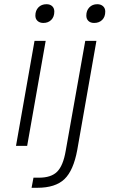

<svg xmlns="http://www.w3.org/2000/svg" viewBox="-20 -693 535 912"><path d="M148 -619Q148 -643 162.5 -658Q177 -673 201 -673Q218 -673 228 -663.5Q238 -654 238 -638Q238 -613 223.5 -598.5Q209 -584 186 -584Q169 -584 158.5 -593.5Q148 -603 148 -619ZM144 -499H197L109 0H56ZM390 -619Q390 -643 404.5 -658Q419 -673 442 -673Q459 -673 469.5 -663.5Q480 -654 480 -638Q480 -613 465.5 -598.5Q451 -584 427 -584Q410 -584 400 -593.5Q390 -603 390 -619ZM139 151H165Q223 151 251.5 122.5Q280 94 292 24L385 -499H438L347 19Q329 117 286 158Q243 199 157 199H130Z"/></svg>

Font: Bai Jamjuree Light
Style: Italic
Weight: 300
Italic angle: -10°
Version: Version 1.000; ttfautohint (v1.6)